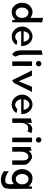

<svg xmlns="http://www.w3.org/2000/svg" viewBox="1714 -2488 1031 4499"><g transform="rotate(90 2229.5 -238.5)"><path d="M253 3C338 3 390 -29 430 -69L442 -81L447 -65C451 -51 451 -27 451 -10H503V-711L398 -734V-437L385 -445C349 -468 309 -485 265 -485C256 -485 246 -484 238 -483C135 -473 35 -370 45 -222C53 -99 140 3 253 3ZM398 -266C398 -260 399 -253 399 -246C399 -234 398 -224 398 -215V-214C389 -141 341 -90 276 -90C205 -90 157 -160 157 -241C157 -320 205 -390 276 -390C341 -390 388 -335 398 -268Z M712 -209 711 -220H1060C1060 -229 1060 -236 1059 -245C1051 -389 946 -485 833 -485C715 -485 602 -376 602 -241C602 -107 715 3 833 3C912 3 985 -34 1034 -107C1011 -116 971 -130 940 -127C908 -93 871 -77 835 -79C771 -83 721 -140 712 -209ZM956 -289 958 -277H712L714 -288C724 -354 770 -412 835 -412C896 -412 944 -359 956 -289Z M1253 -10C1269 -15 1301 -66 1307 -82C1301 -112 1265 -154 1265 -224L1263 -721L1159 -698L1160 -210C1160 -112 1194 -41 1253 -10Z M1408 -629C1408 -593 1437 -565 1471 -565C1506 -565 1535 -594 1535 -629C1535 -665 1505 -694 1471 -694C1437 -694 1408 -665 1408 -629ZM1525 -10V-474H1418V-10Z M1752 -472H1630L1860 -8L1923 -48L2135 -472H2013L1883 -160Z M2307 -209 2306 -220H2655C2655 -229 2655 -236 2654 -245C2646 -389 2541 -485 2428 -485C2310 -485 2197 -376 2197 -241C2197 -107 2310 3 2428 3C2507 3 2580 -34 2629 -107C2606 -116 2566 -130 2535 -127C2503 -93 2466 -77 2430 -79C2366 -83 2316 -140 2307 -209ZM2551 -289 2553 -277H2307L2309 -288C2319 -354 2365 -412 2430 -412C2491 -412 2539 -359 2551 -289Z M3100 -456C3085 -464 3057 -478 3000 -478C2937 -478 2889 -430 2876 -390L2859 -340V-470L2754 -447V-10H2859V-201C2859 -220 2860 -240 2862 -258V-259C2871 -314 2903 -377 2965 -383C2968 -384 2973 -385 2978 -385C3019 -385 3042 -375 3057 -366Z M3195 -629C3195 -593 3224 -565 3258 -565C3293 -565 3322 -594 3322 -629C3322 -665 3292 -694 3258 -694C3224 -694 3195 -665 3195 -629ZM3312 -10V-474H3205V-10Z M3842 -10V-270C3842 -283 3842 -294 3841 -307C3836 -403 3676 -476 3676 -475C3665 -475 3653 -475 3643 -474C3592 -469 3556 -444 3529 -411L3512 -393V-463L3425 -441V-10H3534V-216C3534 -265 3545 -303 3563 -333C3578 -362 3601 -380 3636 -385C3641 -387 3647 -388 3653 -388C3713 -388 3738 -340 3738 -260V-10Z M4298 -214C4286 -147 4238 -92 4174 -92C4103 -92 4056 -163 4056 -241C4056 -323 4103 -392 4174 -392C4239 -392 4287 -341 4298 -268V-267C4298 -258 4299 -248 4299 -237C4299 -229 4298 -222 4298 -216ZM4370 189C4423 132 4403 -83 4403 -472H4351C4351 -458 4351 -431 4347 -417L4342 -401L4330 -413C4289 -453 4236 -485 4151 -485C4032 -485 3943 -372 3943 -241C3943 -95 4043 3 4162 3C4206 3 4244 -14 4280 -38L4292 -45L4294 -30C4294 -30 4317 117 4253 146C4216 163 4106 161 3993 70L3991 185C4120 289 4294 272 4370 189Z"/></g></svg>

Font: Bluebird
Style: LiNrw
Weight: 300
Designer: Jasper
Foundry: Cannot Into Space Fonts
Version: Version 0.98